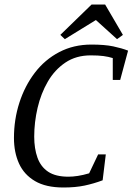

<svg xmlns="http://www.w3.org/2000/svg" viewBox="-20 -824 589 853"><path d="M262 9Q184 9 135.5 -19.5Q87 -48 64.5 -97.5Q42 -147 42 -211Q42 -293 66 -367.5Q90 -442 134.5 -500.5Q179 -559 243 -592.5Q307 -626 386 -626Q445 -626 483 -618Q521 -610 549 -599L514 -469H481V-566Q462 -572 439.5 -575Q417 -578 383 -578Q318 -578 270.5 -546Q223 -514 192.5 -461.5Q162 -409 147 -345Q132 -281 132 -217Q132 -164 146.5 -123.5Q161 -83 194 -61Q227 -39 284 -39Q303 -39 326 -42.5Q349 -46 376 -54L416 -138H450L436 -23Q396 -8 355.5 0.5Q315 9 262 9ZM268 -650 248 -669 387 -804H447L526 -669L500 -650L406 -735Z"/></svg>

Font: Manuale
Style: Italic
Weight: 400
Italic angle: -11°
Designer: Eduardo Tunni / Pablo Cosgaya
Foundry: Eduardo Tunni / Pablo Cosgaya
Version: Version 1.002